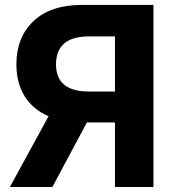

<svg xmlns="http://www.w3.org/2000/svg" viewBox="-20 -747 696 767"><path d="M593 0H439.3V-257.8H327.1L189.3 0H19.5L174 -282.7Q111.9 -309.3 78.7 -362.2Q45.5 -415.1 45.5 -489.7Q45.5 -598 113.8 -662.6Q182.2 -727.3 306.1 -727.3H593ZM439.3 -381.4V-601.6H335.6Q203.8 -601.6 203.8 -489.7Q203.8 -381.4 334.9 -381.4Z"/></svg>

Font: Inter Zeller
Style: Bold
Weight: 700
Designer: Rasmus Andersson; Joe Bland
Foundry: zeller
Version: Version 3.015;git-dec3a8cb1